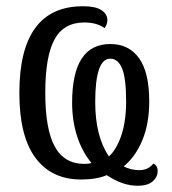

<svg xmlns="http://www.w3.org/2000/svg" viewBox="-20 -565 550 615"><path d="M322 -4Q289 10 240 10Q145 10 93.5 -59.5Q42 -129 42 -267Q42 -545 246 -545Q286 -545 305 -532.5Q324 -520 324 -500Q324 -488 315 -475Q290 -493 250 -493Q184 -493 154.5 -438.5Q125 -384 125 -268Q125 -151 155.5 -95.5Q186 -40 250 -40Q264 -40 273 -43Q243 -79 227 -128.5Q211 -178 211 -236Q211 -424 333 -424Q393 -424 425.5 -378.5Q458 -333 458 -240Q458 -169 436 -116Q414 -63 376 -32Q400 -20 426 -20Q455 -20 471 -41Q485 -35 485 -17Q485 2 469 16Q453 30 421 30Q372 30 322 -4ZM384 -240Q384 -315 371 -346Q358 -377 333 -377Q285 -377 285 -238Q285 -128 329 -64Q354 -87 369 -132.5Q384 -178 384 -240Z"/></svg>

Font: Noto Serif Cond
Style: Regular
Weight: 400
Width: 3
Designer: Monotype Design Team
Foundry: Monotype Imaging Inc.
Version: Version 1.001